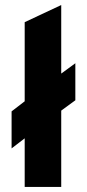

<svg xmlns="http://www.w3.org/2000/svg" viewBox="-20 -742 345 762"><path d="M78 0V-193L26 -153V-300L78 -340V-654L223 -722V-450L279 -491V-344L223 -303V0Z"/></svg>

Font: Overpass Heavy
Style: Regular
Weight: 900
Designer: Delve Withrington, Thomas Jockin
Foundry: Delve Fonts
Version: Version 3.000;DELV;Overpass